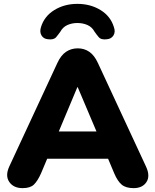

<svg xmlns="http://www.w3.org/2000/svg" viewBox="-20 -964 803 993"><path d="M228 -761Q205 -763 194.5 -781Q184 -799 192 -824Q209 -880 261 -912Q313 -944 380 -944Q448 -944 500 -912Q552 -880 569 -824Q578 -799 567 -781Q556 -763 533 -761Q503 -757 490.5 -772Q478 -787 469 -800Q456 -824 432.5 -834.5Q409 -845 380 -845Q352 -845 328.5 -834.5Q305 -824 292 -800Q283 -787 270.5 -772Q258 -757 228 -761ZM97 9Q50 9 28 -23Q6 -55 28 -103L277 -639Q295 -678 321.5 -696Q348 -714 382 -714Q416 -714 442 -696Q468 -678 486 -639L735 -103Q758 -54 737.5 -22.5Q717 9 671 9Q631 9 609.5 -9Q588 -27 571 -67L539 -143H224L192 -67Q174 -27 155 -9Q136 9 97 9ZM380 -513 284 -284H479L382 -513Z"/></svg>

Font: Chiron GoRound TC H
Style: Regular
Weight: 900
Designer: Ryoko NISHIZUKA 西塚涼子 (kana, bopomofo & ideographs); Paul D. Hunt (Latin, Greek & Cyrillic); Sandoll Communications 산돌커뮤니
Foundry: Adobe
Version: Version 1.000;hotconv 1.1.1;makeotfexe 2.6.0